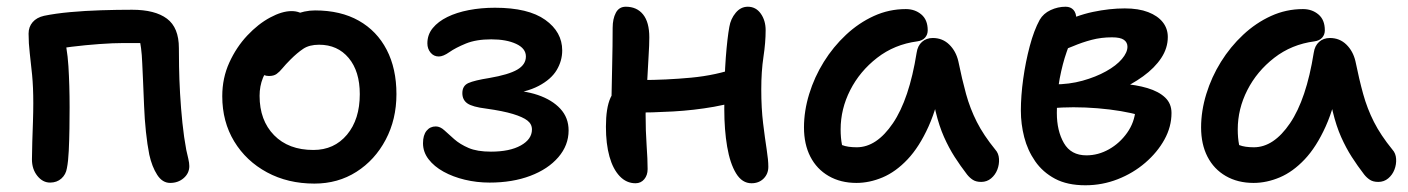

<svg xmlns="http://www.w3.org/2000/svg" viewBox="-20 -534 4187 571"><path d="M486 10Q463 10 447.5 -14Q432 -38 424 -74Q418 -104 414 -142Q410 -180 408.5 -219Q407 -258 405.5 -291.5Q404 -325 403 -346Q402 -372 399.5 -390.5Q397 -409 394 -426L418 -406H348Q317 -406 275.5 -403Q234 -400 193.5 -395Q153 -390 127 -383L165 -450Q180 -394 183.5 -337Q187 -280 187 -215Q187 -186 186.5 -151.5Q186 -117 184.5 -85.5Q183 -54 179 -34Q176 -15 162.5 -3Q149 9 129 9Q107 9 91 -11Q75 -31 75 -60Q75 -82 76 -111.5Q77 -141 78 -171.5Q79 -202 79 -227Q79 -275 75.5 -311Q72 -347 68.5 -376Q65 -405 65 -434Q65 -454 77 -468Q89 -482 111 -487Q145 -494 189 -498Q233 -502 281 -503.5Q329 -505 373 -505Q441 -505 476.5 -478.5Q512 -452 512 -391Q512 -372 512.5 -336Q513 -300 515.5 -256Q518 -212 522.5 -168.5Q527 -125 534 -88Q537 -75 540 -62Q543 -49 543 -40Q543 -19 526.5 -4.5Q510 10 486 10Z M915 12Q836 12 774 -21.5Q712 -55 676.5 -113.5Q641 -172 641 -248Q641 -302 662 -348Q683 -394 715.5 -428.5Q748 -463 783.5 -482Q819 -501 847 -501Q860 -501 870.5 -497Q881 -493 887 -485Q893 -477 893 -463Q893 -437 882.5 -417.5Q872 -398 840 -384Q811 -368 791.5 -347.5Q772 -327 762 -302.5Q752 -278 752 -249Q752 -176 795 -132Q838 -88 912 -88Q974 -88 1012 -133.5Q1050 -179 1050 -254Q1050 -322 1017 -361.5Q984 -401 929 -401Q900 -401 882 -389Q864 -377 844 -357Q829 -342 820 -331Q811 -320 802.5 -314Q794 -308 780 -308Q764 -308 754 -318.5Q744 -329 744 -356Q744 -380 759 -406Q774 -432 798.5 -454Q823 -476 854 -489.5Q885 -503 917 -503Q993 -503 1047 -472.5Q1101 -442 1130 -386Q1159 -330 1159 -254Q1159 -179 1127 -118.5Q1095 -58 1040 -23Q985 12 915 12Z M1436 9Q1398 9 1362.5 0.5Q1327 -8 1299 -23.5Q1271 -39 1254.5 -60.5Q1238 -82 1238 -108Q1238 -132 1248.5 -145Q1259 -158 1276 -158Q1289 -158 1301.5 -146.5Q1314 -135 1331 -120Q1348 -105 1373.5 -94Q1399 -83 1440 -83Q1496 -83 1529 -101.5Q1562 -120 1562 -149Q1562 -165 1548.5 -175.5Q1535 -186 1505.5 -195Q1476 -204 1426 -211Q1385 -216 1370 -226.5Q1355 -237 1355 -257Q1355 -279 1373 -287Q1391 -295 1435 -302Q1493 -312 1518.5 -327Q1544 -342 1544 -366Q1544 -390 1515 -403.5Q1486 -417 1441 -417Q1396 -417 1365.5 -404.5Q1335 -392 1316.5 -379Q1298 -366 1285 -366Q1270 -366 1260.5 -377.5Q1251 -389 1251 -405Q1251 -431 1267 -450.5Q1283 -470 1310.5 -483.5Q1338 -497 1374.5 -504Q1411 -511 1452 -511Q1551 -511 1601.5 -475Q1652 -439 1652 -384Q1652 -353 1635.5 -325.5Q1619 -298 1582 -278.5Q1545 -259 1483 -252L1479 -266Q1537 -266 1579.5 -251.5Q1622 -237 1646.5 -210.5Q1671 -184 1671 -146Q1671 -102 1640.5 -66.5Q1610 -31 1557 -11Q1504 9 1436 9Z M1870 11Q1843 11 1823 -10Q1803 -31 1792.5 -68.5Q1782 -106 1782 -157Q1782 -213 1795.5 -243Q1809 -273 1827 -285Q1837 -291 1852 -293.5Q1867 -296 1887 -296Q1960 -296 2035 -303Q2110 -310 2174 -333L2211 -247Q2163 -227 2103.5 -216.5Q2044 -206 1981.5 -202.5Q1919 -199 1861 -199L1798 -214Q1799 -273 1800.5 -336.5Q1802 -400 1802 -451Q1802 -478 1811.5 -496Q1821 -514 1841 -514Q1874 -514 1892.5 -491Q1911 -468 1911 -423Q1911 -400 1909 -369.5Q1907 -339 1905.5 -306Q1904 -273 1902 -243.5Q1900 -214 1900 -194Q1900 -144 1903 -102Q1906 -60 1906 -31Q1906 -13 1896 -1Q1886 11 1870 11ZM2215 11Q2187 11 2169 -18.5Q2151 -48 2142.5 -98Q2134 -148 2134 -209Q2134 -305 2138.5 -363Q2143 -421 2149 -454Q2153 -478 2168 -496Q2183 -514 2204 -514Q2228 -514 2242.5 -493.5Q2257 -473 2257 -444Q2257 -408 2250.5 -365Q2244 -322 2244 -268Q2244 -212 2249.5 -167Q2255 -122 2260 -90Q2265 -58 2265 -38Q2265 -17 2251 -3Q2237 11 2215 11Z M2527 10Q2480 10 2444.5 -10.5Q2409 -31 2390 -68Q2371 -105 2371 -155Q2371 -204 2386.5 -254.5Q2402 -305 2430 -350Q2458 -395 2496 -430.5Q2534 -466 2579 -486.5Q2624 -507 2674 -507Q2701 -507 2720 -491Q2739 -475 2739 -444Q2739 -431 2731 -422Q2723 -413 2708 -411Q2640 -402 2588.5 -362Q2537 -322 2508.5 -266Q2480 -210 2480 -149Q2480 -124 2484 -103.5Q2488 -83 2502 -51L2445 -131Q2468 -109 2484.5 -102.5Q2501 -96 2528 -96Q2587 -96 2635.5 -167.5Q2684 -239 2706 -377Q2709 -398 2722 -409.5Q2735 -421 2754 -421Q2783 -421 2803 -401.5Q2823 -382 2830 -352Q2841 -298 2853 -254.5Q2865 -211 2885 -171.5Q2905 -132 2940 -89Q2950 -78 2951 -61.5Q2952 -45 2946 -29.5Q2940 -14 2927.5 -3.5Q2915 7 2898 7Q2883 7 2873.5 1Q2864 -5 2856 -15Q2836 -41 2819 -67.5Q2802 -94 2787.5 -126.5Q2773 -159 2762.5 -202.5Q2752 -246 2745 -305L2784 -307Q2769 -219 2741.5 -158Q2714 -97 2679 -60Q2644 -23 2605 -6.5Q2566 10 2527 10Z M3208 17Q3154 17 3117.5 -2.5Q3081 -22 3058.5 -54.5Q3036 -87 3026 -126Q3016 -165 3016 -205Q3016 -249 3023 -299.5Q3030 -350 3042.5 -397Q3055 -444 3072 -475Q3083 -494 3104.5 -504Q3126 -514 3149 -514Q3164 -514 3172.5 -504.5Q3181 -495 3181 -477Q3181 -461 3172.5 -437Q3164 -413 3152 -379Q3140 -345 3131.5 -300.5Q3123 -256 3123 -198Q3123 -145 3144 -108.5Q3165 -72 3211 -72Q3246 -72 3278 -90Q3310 -108 3332 -139Q3354 -170 3357 -208L3369 -191Q3346 -198 3313.5 -203.5Q3281 -209 3244.5 -212Q3208 -215 3172.5 -215Q3137 -215 3110 -212L3114 -283Q3160 -283 3199.5 -294Q3239 -305 3269.5 -322Q3300 -339 3316.5 -358.5Q3333 -378 3333 -395Q3333 -408 3322.5 -415.5Q3312 -423 3287 -423Q3255 -423 3226.5 -415.5Q3198 -408 3171 -396.5Q3144 -385 3115 -376Q3099 -373 3086.5 -381.5Q3074 -390 3074 -406Q3075 -423 3090.5 -437.5Q3106 -452 3125 -460Q3180 -488 3230 -498.5Q3280 -509 3325 -509Q3366 -509 3394.5 -498Q3423 -487 3438 -468Q3453 -449 3453 -424Q3453 -391 3433.5 -361.5Q3414 -332 3379.5 -307Q3345 -282 3302 -263.5Q3259 -245 3212 -237L3224 -286Q3273 -288 3316 -285Q3359 -282 3392.5 -272Q3426 -262 3445 -244Q3464 -226 3464 -198Q3464 -157 3443 -119Q3422 -81 3386 -50Q3350 -19 3304 -1Q3258 17 3208 17Z M3708 10Q3661 10 3625.5 -10.5Q3590 -31 3571 -68Q3552 -105 3552 -155Q3552 -204 3567.5 -254.5Q3583 -305 3611 -350Q3639 -395 3677 -430.5Q3715 -466 3760 -486.5Q3805 -507 3855 -507Q3882 -507 3901 -491Q3920 -475 3920 -444Q3920 -431 3912 -422Q3904 -413 3889 -411Q3821 -402 3769.5 -362Q3718 -322 3689.5 -266Q3661 -210 3661 -149Q3661 -124 3665 -103.5Q3669 -83 3683 -51L3626 -131Q3649 -109 3665.5 -102.5Q3682 -96 3709 -96Q3768 -96 3816.5 -167.5Q3865 -239 3887 -377Q3890 -398 3903 -409.5Q3916 -421 3935 -421Q3964 -421 3984 -401.5Q4004 -382 4011 -352Q4022 -298 4034 -254.5Q4046 -211 4066 -171.5Q4086 -132 4121 -89Q4131 -78 4132 -61.5Q4133 -45 4127 -29.5Q4121 -14 4108.5 -3.5Q4096 7 4079 7Q4064 7 4054.5 1Q4045 -5 4037 -15Q4017 -41 4000 -67.5Q3983 -94 3968.5 -126.5Q3954 -159 3943.5 -202.5Q3933 -246 3926 -305L3965 -307Q3950 -219 3922.5 -158Q3895 -97 3860 -60Q3825 -23 3786 -6.5Q3747 10 3708 10Z"/></svg>

Font: Shantell Sans Medium
Style: Regular
Weight: 500
Designer: Stephen Nixon, Anya Danilova, Shantell Martin
Foundry: Arrow Type
Version: Version 1.011;[c5ecc13dd]